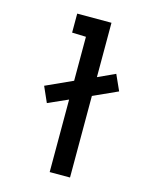

<svg xmlns="http://www.w3.org/2000/svg" viewBox="-108 -769 653 839"><g transform="rotate(15 219.0 -350.0)"><path d="M291 0V-369L401 -419L369 -490L291 -454V-700H136V-614L199 -612V-413L78 -358L109 -288L199 -328V0Z"/></g></svg>

Font: Advent Pro
Style: SemiBold
Weight: 600
Designer: Andreas Kalpakidis
Foundry: Andreas Kalpakidis
Version: Version 2.002 2008